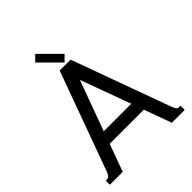

<svg xmlns="http://www.w3.org/2000/svg" viewBox="-266 -1160 1321 1321"><g transform="rotate(-45 394.0 -500.0)"><path d="M394 -656 260 -290H528ZM633 0 560 -200H228L155 0H30V-40Q45 -40 51.5 -42Q58 -44 65 -52.5Q72 -61 79 -80L341 -800H447L709 -80Q719 -53 728 -46.5Q737 -40 758 -40V0ZM404 -815 261 -958 303 -1000 446 -857Z"/></g></svg>

Font: Laverick
Style: Regular
Weight: 400
Designer: Daniel Pimley
Foundry: Daniel Pimley
Version: Version 1.000;PS 001.001;hotconv 1.0.56